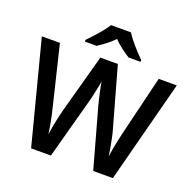

<svg xmlns="http://www.w3.org/2000/svg" viewBox="-157 -1098 1266 1258"><g transform="rotate(20 475.5 -469.0)"><path d="M946 -714 760 0H623L508 -414Q504 -430 498.5 -452Q493 -474 488 -497.5Q483 -521 479 -540.5Q475 -560 474 -570Q473 -560 469 -540.5Q465 -521 460 -497.5Q455 -474 450 -451.5Q445 -429 440 -413L328 0H190L5 -714H131L230 -305Q237 -278 244 -245.5Q251 -213 256.5 -181Q262 -149 265 -125Q268 -150 274 -182.5Q280 -215 287 -246.5Q294 -278 300 -301L413 -714H535L651 -300Q658 -277 664.5 -244.5Q671 -212 677 -180Q683 -148 686 -125Q689 -150 694.5 -181.5Q700 -213 707.5 -246Q715 -279 721 -305L820 -714ZM545 -938Q558 -916 580.5 -888.5Q603 -861 627 -835Q651 -809 670 -790V-778H586Q560 -794 530.5 -816.5Q501 -839 474 -866Q448 -839 419 -817Q390 -795 364 -778H282V-790Q301 -810 324.5 -835.5Q348 -861 370.5 -888.5Q393 -916 406 -938Z"/></g></svg>

Font: Noto Sans New Tai Lue SemiBold
Style: Regular
Weight: 600
Version: Version 2.003